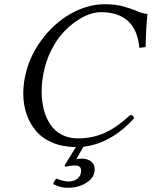

<svg xmlns="http://www.w3.org/2000/svg" viewBox="-20 -678 710 898"><path d="M332.5 96.2Q306.6 96.2 286.1 102.1L281.7 96.2L335 9.8Q272.5 9.3 224.4 -11.2Q176.3 -31.7 147.2 -66.9Q118.2 -102.1 103.5 -146Q88.9 -189.9 88.9 -241.2Q88.9 -277.3 96.2 -314.9Q114.7 -410.6 173.6 -490.2Q232.4 -569.8 311.3 -614Q390.1 -658.2 469.2 -658.2Q520.5 -658.2 558.6 -647.5Q596.7 -636.7 623 -625.2Q649.4 -613.8 669.9 -612.8Q662.6 -546.9 661.1 -458L631.8 -454.1Q616.7 -621.1 451.2 -621.1Q427.2 -621.1 397.9 -611.1Q368.7 -601.1 335.4 -578.1Q302.2 -555.2 272.9 -522.9Q243.7 -490.7 219 -441.4Q194.3 -392.1 183.1 -334Q174.8 -290 174.8 -249.5Q174.8 -204.6 184.8 -166Q194.8 -127.4 214.8 -96.7Q234.9 -65.9 268.3 -48.3Q301.8 -30.8 345.2 -30.8Q412.1 -30.8 469.5 -56.4Q526.9 -82 588.9 -140.1Q603 -140.1 607.9 -125Q498.5 -6.3 370.1 8.3L336.4 66.9Q348.6 64 362.8 64Q389.6 64 406.2 77.4Q422.9 90.8 422.9 113.3Q422.9 151.9 385.3 176Q347.7 200.2 299.3 200.2Q276.9 200.2 262.5 196.3Q248 192.4 229 183.1Q232.4 167 244.1 157.2Q278.8 170.9 299.3 170.9Q326.2 170.9 342.8 157Q359.4 143.1 359.4 120.1Q359.4 96.2 332.5 96.2Z"/></svg>

Font: Linux Libertine G
Style: Italic
Weight: 400
Italic angle: -12°
Designer: Philipp H. Poll
Foundry: Philipp H. Poll
Version: Version 5.1.3